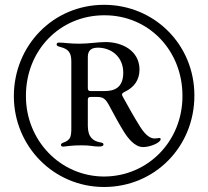

<svg xmlns="http://www.w3.org/2000/svg" viewBox="-20 -757 856 789"><path d="M407.7 11.4C615.8 11.4 779.1 -153.8 778.8 -364.7C778.8 -574.2 614 -737.2 407.7 -737.2C197.8 -737.2 36.9 -569.2 36.9 -361.5C37.3 -156.2 200.3 11.4 407.7 11.4ZM86.6 -362.6C85.9 -549.7 225.9 -693.9 407.7 -694.2C590.6 -695.3 730.1 -550.1 729.8 -362.6C730.1 -176.8 587.7 -32 407.7 -31.6C226.9 -32 85.9 -181.1 86.6 -362.6ZM212.7 -574.6C212.7 -568.9 217 -566.8 228 -563.9C262.4 -555.4 273.1 -539.4 273.1 -504.3V-228.7C273.1 -213.8 272 -199.9 267.8 -191.1C262.8 -182.2 254.6 -175.8 240.8 -171.2C233.7 -168.3 230.5 -166.2 230.5 -161.2C230.5 -157.7 233.7 -154.5 239 -154.5C247.2 -154.5 275.2 -160.2 314.3 -159.8C351.9 -160.2 364.7 -154.5 386 -154.8C402.7 -154.5 405.2 -159.4 405.2 -163.4C405.2 -168.3 402 -170.5 390.6 -172.2C363.6 -177.6 340.9 -191.8 340.9 -240.1V-346.6C340.9 -355.1 343.8 -358.7 353 -358.7H378.2C405.2 -358.7 414.4 -350.5 430.8 -319.2C453.5 -277.7 464.5 -255.7 489 -215.9C504.3 -191.4 533 -152.3 568.2 -152.7C596.6 -152.3 640.3 -170.5 640.3 -185.4C640.3 -187.5 638.5 -190 634.6 -190C631 -190 623.2 -187.9 615.8 -187.9C599.1 -187.9 579.5 -198.5 555.4 -236.9C525.9 -284.1 513.5 -307.9 485.1 -358.7C481.9 -364.3 481.5 -366.5 481.5 -369C481.5 -372.2 483.7 -375.4 493.3 -380C532 -398.8 552.9 -428.6 553.3 -470.9C552.9 -549 482.2 -584.2 413.4 -584.2C382.5 -584.2 344.8 -577.4 305.8 -577.4C265.3 -577.4 244.3 -582 222.3 -582C215.6 -582 212.7 -578.5 212.7 -574.6ZM340.9 -394.9V-523.1C340.9 -553.3 359.4 -561.1 382.8 -561.1C434.7 -561.1 486.5 -525.9 486.5 -458.5C486.5 -392.4 445 -382.5 408 -382.8C389.9 -382.5 371.8 -382.5 353.3 -382.8C344.5 -382.5 340.9 -385.7 340.9 -394.9Z"/></svg>

Font: Margiela Serif Text
Style: Regular
Weight: 400
Designer: Andreas Faust, Stefan Endress
Version: Version 1.002;FEAKit 1.0